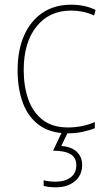

<svg xmlns="http://www.w3.org/2000/svg" viewBox="-20 -624 454 818"><path d="M269 -56Q195 -56 147.5 -90.5Q100 -125 77.5 -185.5Q55 -246 55 -325Q55 -410 82.5 -472.5Q110 -535 161 -569.5Q212 -604 283 -604Q341 -604 387 -582L381 -558Q357 -569 332.5 -574Q308 -579 283 -579Q190 -579 135.5 -511Q81 -443 81 -326Q81 -256 100.5 -201Q120 -146 161.5 -113.5Q203 -81 270 -81Q300 -81 329.5 -87Q359 -93 384 -104V-78Q363 -69 333 -62.5Q303 -56 269 -56ZM330 79Q330 122 299 148Q268 174 219 174Q188 174 166 168V144Q187 150 219 150Q256 150 280.5 132Q305 114 305 80Q305 47 280 32.5Q255 18 206 18L246 -66H272L241 -2Q284 1 307 22.5Q330 44 330 79Z"/></svg>

Font: Noto Sans Malayalam UI SemiCondensed Thin
Style: Regular
Weight: 100
Width: 4
Designer: Jelle Bosma - Monotype Design Team
Foundry: Monotype Imaging Inc.
Version: Version 2.104; ttfautohint (v1.8.4.7-5d5b)